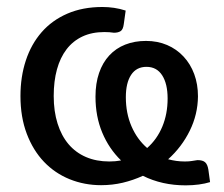

<svg xmlns="http://www.w3.org/2000/svg" viewBox="-20 -536 657 563"><path d="M596 -2Q581.5 2.5 563.2 5Q545 7.5 524.5 7.5Q455 7.5 399 -20.5Q370.5 -7.5 340 -0.2Q309.5 7 276.5 7Q227.5 7 184.2 -10.5Q141 -28 109 -61.5Q77 -95 58.5 -143.8Q40 -192.5 40 -254.5Q40 -311 55.8 -358.8Q71.5 -406.5 102 -441.5Q132.5 -476.5 177.5 -496Q222.5 -515.5 280.5 -515.5Q297.5 -515.5 314.5 -513Q331.5 -510.5 348.5 -505L343 -465.5Q341 -449.5 333.8 -444.8Q326.5 -440 314 -440Q308.5 -441 300.8 -441.5Q293 -442 286 -442Q249.5 -442 221.8 -429Q194 -416 175.2 -391.5Q156.5 -367 147 -332.5Q137.5 -298 137.5 -254.5Q137.5 -209.5 148.8 -173.8Q160 -138 181 -113.2Q202 -88.5 232.2 -75.5Q262.5 -62.5 300.5 -62.5Q318.5 -62.5 335 -65.5Q299.5 -100 279.8 -147.2Q260 -194.5 260 -252.5Q260 -291.5 270.5 -322Q281 -352.5 300.5 -373.5Q320 -394.5 347.2 -405.2Q374.5 -416 408 -416Q442 -416 470 -404Q498 -392 518.2 -370.2Q538.5 -348.5 549.5 -318.8Q560.5 -289 560.5 -253.5Q560 -200.5 536.5 -152.8Q513 -105 473 -69Q484.5 -66 496.8 -64.2Q509 -62.5 522 -62.5Q535 -62.5 543 -64Q551 -65.5 559 -66.5Q574.5 -66.5 581.5 -60.2Q588.5 -54 591 -38.5ZM349 -251Q349 -204 365.5 -165.8Q382 -127.5 411.5 -102Q440.5 -127.5 456 -164.8Q471.5 -202 471.5 -247Q471.5 -290.5 455.5 -315.2Q439.5 -340 409.5 -340Q380 -340 364.5 -316.5Q349 -293 349 -251Z"/></svg>

Font: Lato Medium
Style: Regular
Weight: 500
Designer: Lukasz Dziedzic
Foundry: tyPoland Lukasz Dziedzic
Version: Version 2.006; 2014-01-15